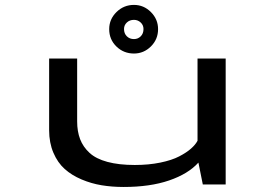

<svg xmlns="http://www.w3.org/2000/svg" viewBox="-20 -734 1090 764"><path d="M513 -521Q472 -521 443.2 -549Q414.5 -577 414.5 -618Q414.5 -657.5 443.5 -686Q472.5 -714.5 513 -714.5Q552 -714.5 580.5 -686Q609 -657.5 609 -618Q609 -577.5 580.5 -549.2Q552 -521 513 -521ZM513 -578.5Q529 -578.5 540 -589.5Q551 -600.5 551 -618.5Q551 -634 539.8 -644.5Q528.5 -655 513 -655Q496 -655 484.8 -644.5Q473.5 -634 473.5 -618.5Q473.5 -600.5 484.8 -589.5Q496 -578.5 513 -578.5ZM472 10Q425.5 10 384.5 3.2Q343.5 -3.5 304.5 -20Q265.5 -36.5 237.5 -61.5Q209.5 -86.5 192.5 -126.2Q175.5 -166 175.5 -216V-501H287V-251Q287 -211 298.8 -180.2Q310.5 -149.5 336.2 -125.8Q362 -102 407.5 -89.8Q453 -77.5 516.5 -77.5Q571.5 -77.5 617.8 -87Q664 -96.5 693.2 -111.8Q722.5 -127 740.2 -142.8Q758 -158.5 766 -174V-501H878V0H787L769.5 -87Q729 -42 653 -16Q577 10 472 10Z"/></svg>

Font: League Mono Extended
Style: Regular
Weight: 400
Width: 9
Designer: Tyler Finck
Foundry: The League of Moveable Type / Tyler Finck
Version: Version 2.210